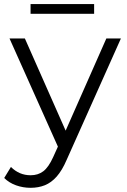

<svg xmlns="http://www.w3.org/2000/svg" viewBox="-38 -712 615 931"><path d="M110.3 198.7Q73.4 198.7 39.8 186.6Q6.2 174.6 -17.6 151L15 97.6Q34.8 117.3 58.7 127.6Q82.5 137.8 110.7 137.8Q146.4 137.8 171.9 118.5Q197.4 99.3 219.8 49.8L254.4 -26.8L262.3 -37.8L477.7 -525.5H548.3L285.2 63.2Q263.3 114.2 236.9 144.1Q210.4 173.9 179.2 186.3Q148.1 198.7 110.3 198.7ZM249.9 15 8.1 -525.5H82.6L295.8 -43.5ZM110.2 -645.2V-692.4H418.4V-645.2Z"/></svg>

Font: Montserrat Thin
Style: Regular
Weight: 100
Designer: Julieta Ulanovsky
Foundry: Julieta Ulanovsky
Version: Version 9.000